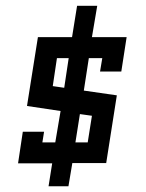

<svg xmlns="http://www.w3.org/2000/svg" viewBox="-20 -570 510 670"><path d="M243.2 -73.2H286.1L300.8 -166L258.8 -171.9ZM219.7 -367.2H178.7L164.1 -269.5L204.1 -263.7ZM319.3 -549.8 300.8 -440.4H421.9L403.3 -320.3H329.1L336.9 -367.2H290L272.5 -253.9L387.7 -237.3L350.6 -1H232.4L218.8 80.1H149.4L162.1 0H43L59.6 -110.4H133.8L127.9 -73.2H172.9L191.4 -182.6L74.2 -200.2L112.3 -440.4H231.4L249 -549.8Z"/></svg>

Font: Geo
Style: Oblique
Weight: 500
Italic angle: -11°
Version: Version 001.2